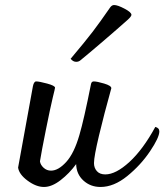

<svg xmlns="http://www.w3.org/2000/svg" viewBox="-20 -739 654 764"><path d="M614 -216Q614 -192 577 -137Q540 -82 486.5 -38.5Q433 5 380 5Q340 5 312 -20.5Q284 -46 283 -86Q256 -49 221 -22Q186 5 155 5Q124 5 90 -20Q56 -45 52 -72L111 -396Q115 -415 124 -415Q136 -415 167.5 -406.5Q199 -398 199 -390Q199 -387 190 -351Q180 -309 162.5 -222Q145 -135 139 -97Q141 -83 153.5 -71.5Q166 -60 183 -60Q212 -60 243.5 -94.5Q275 -129 296 -202Q314 -263 342 -404Q344 -415 353 -415Q366 -415 394.5 -406.5Q423 -398 423 -388Q394 -284 374 -200Q354 -116 354 -90Q354 -71 365.5 -58Q377 -45 399 -45Q441 -45 495 -94.5Q549 -144 598 -234Q614 -230 614 -216ZM283 -493Q271 -493 261 -505Q320 -575 349 -613Q378 -651 418 -709Q425 -719 434 -719Q448 -719 475.5 -704.5Q503 -690 503 -680Q503 -674 489 -661Q451 -627 391.5 -576Q332 -525 300 -499Q293 -493 283 -493Z"/></svg>

Font: Charmonman
Style: Bold
Weight: 700
Designer: Ekaluck Peanpanawate
Foundry: Cadson Demak Co.,Ltd.
Version: Version 1.000; ttfautohint (v1.6)